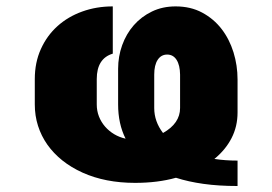

<svg xmlns="http://www.w3.org/2000/svg" viewBox="-20 -573 867 612"><path d="M90.9 -240.1V-321Q90.9 -373.9 110.3 -416.7Q129.6 -459.5 163.2 -489.7Q196.7 -519.9 242 -536.2Q287.3 -552.6 339.5 -552.6V-402Q288.4 -386.7 288.4 -321V-240.1Q288.4 -219.5 295.5 -201.5Q302.6 -183.6 315 -169.4Q327.4 -155.2 344.1 -145.2Q360.8 -135.3 380.3 -131Q356.5 -178.3 356.5 -240.1V-353.7Q356.5 -393.1 369.5 -429.2Q382.5 -465.2 406.4 -492.5Q430.4 -519.9 464.1 -536.2Q497.9 -552.6 539.8 -552.6Q587.7 -552.6 624.5 -532.8Q661.2 -513.1 686.3 -480.6Q711.3 -448.2 724.3 -406.2Q737.2 -364.3 737.2 -319.6V-214.5Q737.2 -169.7 718 -132.6Q698.9 -95.5 663.4 -66.4Q698.2 -61.1 737.2 -61.1V19.9Q676.8 19.9 628.7 13.1Q580.6 6.4 540.8 -6.4Q483 9.9 410.5 9.9Q315.7 9.9 243.3 -22.7Q207 -39.1 178.8 -61.6Q150.6 -84.2 131 -111.9Q111.5 -139.6 101.2 -171.9Q90.9 -204.2 90.9 -240.1ZM471.6 -335.2V-228.7Q471.6 -185.7 499.6 -149.1Q554 -179.7 554 -228.7V-335.2Q553.6 -365.4 542.8 -382.3Q532 -399.1 512.8 -399.1Q493.6 -399.1 482.6 -382.3Q471.6 -365.4 471.6 -335.2Z"/></svg>

Font: Inter P Black
Style: Regular
Weight: 900
Designer: Rasmus Andersson
Foundry: rsms
Version: Version 3.018;git-588b23468